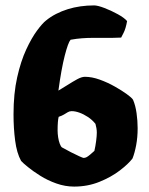

<svg xmlns="http://www.w3.org/2000/svg" viewBox="-20 -690 551 710"><path d="M254 0Q221 0 188.5 -11.5Q156 -23 129 -40Q102 -57 83 -72.5Q64 -88 58 -95Q42 -124 36 -170Q30 -216 30 -267Q30 -344 43.5 -404Q57 -464 77 -507Q97 -550 117 -577Q137 -604 150 -614Q167 -628 187.5 -638.5Q208 -649 230.5 -656Q253 -663 277.5 -666.5Q302 -670 328 -670Q341 -670 366 -660.5Q391 -651 415.5 -637.5Q440 -624 450 -612Q445 -584 437 -568.5Q429 -553 428 -551Q411 -550 395.5 -550Q380 -550 364 -550Q344 -550 324 -550Q304 -550 283.5 -548.5Q263 -547 241 -543Q232 -533 219.5 -484.5Q207 -436 196 -355Q213 -365 231 -376.5Q249 -388 265.5 -397Q282 -406 294 -406Q320 -406 349 -395.5Q378 -385 404.5 -370Q431 -355 449.5 -341.5Q468 -328 472 -321Q481 -300 485 -271.5Q489 -243 489 -216Q489 -182 483.5 -153Q478 -124 470 -104Q455 -84 423 -59.5Q391 -35 347.5 -17.5Q304 0 254 0ZM289 -106Q295 -106 300.5 -109Q306 -112 313 -118Q320 -124 329 -132Q333 -149 335.5 -168.5Q338 -188 338 -200Q338 -208 336.5 -216.5Q335 -225 333 -232Q321 -247 305 -257.5Q289 -268 273.5 -273.5Q258 -279 245 -279Q237 -279 230.5 -275Q224 -271 216.5 -266.5Q209 -262 197 -258Q195 -251 194 -238Q193 -225 193 -207Q193 -196 195 -182.5Q197 -169 201 -158.5Q205 -148 209 -145Q225 -136 242.5 -127Q260 -118 273.5 -112Q287 -106 289 -106Z"/></svg>

Font: Texturina 12pt Black
Style: Regular
Weight: 900
Designer: Guillermo Torres Carreño
Foundry: Omnibus-Type
Version: Version 1.002